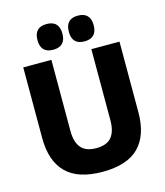

<svg xmlns="http://www.w3.org/2000/svg" viewBox="-123 -925 890 1035"><g transform="rotate(-15 321.5 -408.0)"><path d="M321.5 15.5Q184.5 15.5 118.8 -50.8Q53 -117 53 -245V-639H210V-242Q210 -180 236.8 -148.2Q263.5 -116.5 321.5 -116.5Q380 -116.5 406.5 -148.2Q433 -180 433 -242V-639H590V-245Q590 -117 524.8 -50.8Q459.5 15.5 321.5 15.5ZM234 -689Q199.5 -689 182.2 -707.2Q165 -725.5 165 -758.5V-762.5Q165 -796 182.2 -814.2Q199.5 -832.5 234 -832.5Q269.5 -832.5 286.8 -814.2Q304 -796 304 -762.5V-758.5Q304 -725.5 286.8 -707.2Q269.5 -689 234 -689ZM409 -689Q374 -689 357 -707.2Q340 -725.5 340 -758.5V-762.5Q340 -796 357 -814.2Q374 -832.5 409 -832.5Q444 -832.5 461.2 -814.2Q478.5 -796 478.5 -762.5V-758.5Q478.5 -725.5 461.2 -707.2Q444 -689 409 -689Z"/></g></svg>

Font: Anek Tamil
Style: Bold
Weight: 700
Designer: Aadarsh Rajan (Tamil), Yesha Goshar (Latin)
Foundry: Ek Type
Version: Version 1.003